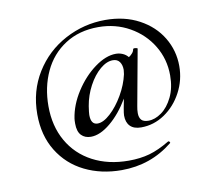

<svg xmlns="http://www.w3.org/2000/svg" viewBox="-69 -577 861 759"><g transform="rotate(-10 361.0 -198.0)"><path d="M343 -86Q301 -51 264 -51Q240 -51 225.5 -66Q211 -81 211 -113Q211 -126 212 -133Q220 -187 253.5 -239Q287 -291 332 -324Q377 -357 417 -357Q431 -357 444 -351.5Q457 -346 466 -335Q474 -340 480.5 -347.5Q487 -355 488 -364Q490 -366 494 -366Q498 -366 501.5 -365Q505 -364 506 -363L465 -139Q462 -124 462 -111Q462 -93 470.5 -83.5Q479 -74 499 -74Q525 -74 551.5 -93Q578 -112 596 -149Q614 -186 614 -236Q614 -301 581.5 -355Q549 -409 492.5 -441Q436 -473 367 -473Q290 -473 233.5 -436.5Q177 -400 148 -337.5Q119 -275 119 -199Q119 -119 153.5 -58.5Q188 2 250.5 35Q313 68 395 68Q441 68 478.5 57.5Q516 47 561 20H562Q565 20 567 23.5Q569 27 567 28Q478 100 361 100Q279 100 213 67.5Q147 35 108.5 -27.5Q70 -90 70 -175Q70 -268 115.5 -341.5Q161 -415 237 -455.5Q313 -496 399 -496Q476 -496 534.5 -464.5Q593 -433 624.5 -380.5Q656 -328 656 -266Q656 -210 630 -161Q604 -112 560.5 -82.5Q517 -53 466 -53Q437 -53 422 -68Q407 -83 407 -111Q407 -119 411 -141L418 -177Q384 -120 343 -86ZM350 -312Q323 -289 303 -251.5Q283 -214 276 -172Q272 -146 272 -137Q272 -98 299 -98Q322 -98 350.5 -124Q379 -150 402.5 -190.5Q426 -231 435 -272Q437 -284 437 -289Q437 -309 428 -321.5Q419 -334 401 -334Q376 -334 350 -312Z"/></g></svg>

Font: CormorantInfant-MediumItalic
Style: Italic
Weight: 500
Italic angle: -10°
Designer: Christian Thalmann (Catharsis Fonts)
Foundry: Catharsis Fonts
Version: Version 3.303